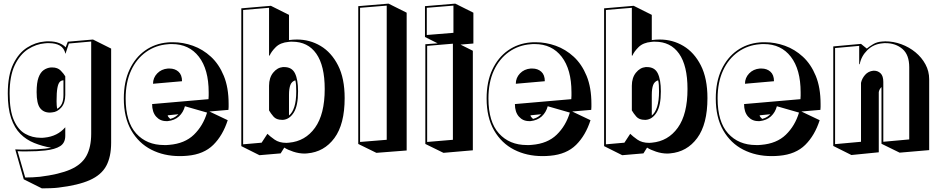

<svg xmlns="http://www.w3.org/2000/svg" viewBox="-20 -797 5192 1059"><path d="M64 27Q79 28 94 28Q109 28 123 28Q155 28 182 26.5Q209 25 228 23Q237 22 245.5 20.5Q254 19 262 18Q212 9 168.5 -8.5Q125 -26 92.5 -58.5Q60 -91 41.5 -145Q23 -199 23 -281Q23 -382 53 -443.5Q83 -505 129.5 -534.5Q176 -564 226 -568Q232 -569 238 -569Q244 -569 249 -569Q282 -569 306 -559.5Q330 -550 342 -536L354 -567L493 -579L593 -529V-10Q593 68 566 118Q539 168 475 196.5Q411 225 301 238Q285 240 259.5 241Q234 242 211 242L111 192ZM360 -557 341 -500Q334 -532 310.5 -545.5Q287 -559 251 -559Q246 -559 239.5 -559Q233 -559 227 -558Q179 -554 134.5 -525.5Q90 -497 61.5 -437.5Q33 -378 33 -281Q33 -187 56.5 -134Q80 -81 119 -59Q158 -37 204 -37Q209 -37 215 -37Q221 -37 226 -38Q297 -45 340 -95V-48Q340 -9 312 9Q284 27 229 33Q187 38 128 38Q115 38 102 38Q89 38 77 37L119 182Q136 182 160 181Q184 180 200 178Q306 165 368 138Q430 111 456.5 63Q483 15 483 -60V-568ZM340 -273Q340 -229 318 -204Q296 -179 267 -177Q264 -177 261 -176.5Q258 -176 255 -176Q220 -176 201 -201Q182 -226 182 -289Q182 -341 192.5 -369.5Q203 -398 221 -410.5Q239 -423 261 -425H268Q298 -425 315 -407.5Q332 -390 340 -376ZM330 -354Q318 -354 309.5 -345Q301 -336 296.5 -311.5Q292 -287 292 -239Q292 -215 295 -197Q330 -215 330 -273Z M1236 -134Q1209 -50 1156.5 2Q1104 54 1014 62Q1003 63 992.5 63.5Q982 64 971 64Q884 64 814.5 28.5Q745 -7 704 -78Q663 -149 663 -254Q663 -346 694.5 -413Q726 -480 780.5 -518.5Q835 -557 905 -563Q912 -564 919.5 -564Q927 -564 934 -564Q990 -564 1044.5 -544.5Q1099 -525 1143.5 -484Q1188 -443 1214.5 -378.5Q1241 -314 1241 -224Q1241 -216 1241 -207.5Q1241 -199 1240 -191L1135 -182ZM1000 -211Q991 -177 967 -155Q943 -133 905 -129H897Q863 -129 841 -154Q819 -179 819 -223L1130 -250Q1131 -260 1131 -269.5Q1131 -279 1131 -288Q1131 -414 1077 -484Q1023 -554 928 -554Q923 -554 917.5 -554Q912 -554 906 -553Q839 -548 786 -510.5Q733 -473 703 -408Q673 -343 673 -254Q673 -125 731 -61Q789 3 885 3Q892 3 899 3Q906 3 913 2Q999 -5 1049.5 -54Q1100 -103 1122 -176ZM824 -335Q824 -368 847 -392Q870 -416 906 -419H915Q945 -419 964.5 -401.5Q984 -384 984 -349ZM905 -161Q905 -156 909.5 -151Q914 -146 919 -141Q937 -146 947 -153Q957 -160 964 -167Z M1311 9V-751L1474 -765L1574 -715V-576Q1597 -579 1618 -579Q1689 -579 1748.5 -543.5Q1808 -508 1844.5 -436.5Q1881 -365 1881 -256Q1881 -112 1824.5 -35.5Q1768 41 1675 49Q1672 49 1668.5 49.5Q1665 50 1661 50Q1629 50 1597.5 39.5Q1566 29 1548 17L1528 49L1411 59ZM1455 -59Q1469 -45 1494.5 -27Q1520 -9 1560 -9Q1563 -9 1566.5 -9.5Q1570 -10 1574 -10Q1664 -18 1717.5 -92.5Q1771 -167 1771 -306Q1771 -435 1724.5 -501Q1678 -567 1592 -567Q1588 -567 1582.5 -567Q1577 -567 1572 -566Q1526 -562 1501 -537Q1476 -512 1467 -490L1464 -491V-754L1321 -742V-1L1423 -10ZM1535 -136Q1504 -136 1488.5 -154Q1473 -172 1464 -188V-324Q1464 -368 1486.5 -396Q1509 -424 1540 -427H1548Q1590 -427 1607 -392.5Q1624 -358 1624 -293Q1624 -214 1600.5 -176.5Q1577 -139 1542 -136ZM1574 -160Q1593 -175 1603.5 -208Q1614 -241 1614 -293Q1614 -310 1613 -327Q1612 -344 1609 -354Q1589 -348 1581.5 -328Q1574 -308 1574 -274Z M1956 -3V-763L2123 -777L2223 -727V33L2056 46ZM1966 -754V-14L2113 -26V-766Z M2326 -3V-553L2394 -558L2324 -593V-763L2491 -777L2591 -727V-557L2520 -551L2588 -517V32L2426 46ZM2334 -754V-604L2481 -616V-766ZM2336 -544V-14L2478 -26V-556Z M3237 -134Q3210 -50 3157.5 2Q3105 54 3015 62Q3004 63 2993.5 63.5Q2983 64 2972 64Q2885 64 2815.5 28.5Q2746 -7 2705 -78Q2664 -149 2664 -254Q2664 -346 2695.5 -413Q2727 -480 2781.5 -518.5Q2836 -557 2906 -563Q2913 -564 2920.5 -564Q2928 -564 2935 -564Q2991 -564 3045.5 -544.5Q3100 -525 3144.5 -484Q3189 -443 3215.5 -378.5Q3242 -314 3242 -224Q3242 -216 3242 -207.5Q3242 -199 3241 -191L3136 -182ZM3001 -211Q2992 -177 2968 -155Q2944 -133 2906 -129H2898Q2864 -129 2842 -154Q2820 -179 2820 -223L3131 -250Q3132 -260 3132 -269.5Q3132 -279 3132 -288Q3132 -414 3078 -484Q3024 -554 2929 -554Q2924 -554 2918.5 -554Q2913 -554 2907 -553Q2840 -548 2787 -510.5Q2734 -473 2704 -408Q2674 -343 2674 -254Q2674 -125 2732 -61Q2790 3 2886 3Q2893 3 2900 3Q2907 3 2914 2Q3000 -5 3050.5 -54Q3101 -103 3123 -176ZM2825 -335Q2825 -368 2848 -392Q2871 -416 2907 -419H2916Q2946 -419 2965.5 -401.5Q2985 -384 2985 -349ZM2906 -161Q2906 -156 2910.5 -151Q2915 -146 2920 -141Q2938 -146 2948 -153Q2958 -160 2965 -167Z M3312 9V-751L3475 -765L3575 -715V-576Q3598 -579 3619 -579Q3690 -579 3749.5 -543.5Q3809 -508 3845.5 -436.5Q3882 -365 3882 -256Q3882 -112 3825.5 -35.5Q3769 41 3676 49Q3673 49 3669.5 49.5Q3666 50 3662 50Q3630 50 3598.5 39.5Q3567 29 3549 17L3529 49L3412 59ZM3456 -59Q3470 -45 3495.5 -27Q3521 -9 3561 -9Q3564 -9 3567.5 -9.5Q3571 -10 3575 -10Q3665 -18 3718.5 -92.5Q3772 -167 3772 -306Q3772 -435 3725.5 -501Q3679 -567 3593 -567Q3589 -567 3583.5 -567Q3578 -567 3573 -566Q3527 -562 3502 -537Q3477 -512 3468 -490L3465 -491V-754L3322 -742V-1L3424 -10ZM3536 -136Q3505 -136 3489.5 -154Q3474 -172 3465 -188V-324Q3465 -368 3487.5 -396Q3510 -424 3541 -427H3549Q3591 -427 3608 -392.5Q3625 -358 3625 -293Q3625 -214 3601.5 -176.5Q3578 -139 3543 -136ZM3575 -160Q3594 -175 3604.5 -208Q3615 -241 3615 -293Q3615 -310 3614 -327Q3613 -344 3610 -354Q3590 -348 3582.5 -328Q3575 -308 3575 -274Z M4501 -134Q4474 -50 4421.5 2Q4369 54 4279 62Q4268 63 4257.5 63.5Q4247 64 4236 64Q4149 64 4079.5 28.5Q4010 -7 3969 -78Q3928 -149 3928 -254Q3928 -346 3959.5 -413Q3991 -480 4045.5 -518.5Q4100 -557 4170 -563Q4177 -564 4184.5 -564Q4192 -564 4199 -564Q4255 -564 4309.5 -544.5Q4364 -525 4408.5 -484Q4453 -443 4479.5 -378.5Q4506 -314 4506 -224Q4506 -216 4506 -207.5Q4506 -199 4505 -191L4400 -182ZM4265 -211Q4256 -177 4232 -155Q4208 -133 4170 -129H4162Q4128 -129 4106 -154Q4084 -179 4084 -223L4395 -250Q4396 -260 4396 -269.5Q4396 -279 4396 -288Q4396 -414 4342 -484Q4288 -554 4193 -554Q4188 -554 4182.5 -554Q4177 -554 4171 -553Q4104 -548 4051 -510.5Q3998 -473 3968 -408Q3938 -343 3938 -254Q3938 -125 3996 -61Q4054 3 4150 3Q4157 3 4164 3Q4171 3 4178 2Q4264 -5 4314.5 -54Q4365 -103 4387 -176ZM4089 -335Q4089 -368 4112 -392Q4135 -416 4171 -419H4180Q4210 -419 4229.5 -401.5Q4249 -384 4249 -349ZM4170 -161Q4170 -156 4174.5 -151Q4179 -146 4184 -141Q4202 -146 4212 -153Q4222 -160 4229 -167Z M4842 -4V-317Q4830 -305 4827 -289V43L4676 58L4576 8V-541L4729 -555L4761 -529Q4778 -543 4798 -554.5Q4818 -566 4846 -568Q4851 -568 4855 -568.5Q4859 -569 4863 -569Q4908 -569 4951.5 -553Q4995 -537 5029.5 -508.5Q5064 -480 5084.5 -442Q5105 -404 5105 -360V31L4942 45ZM4995 -426Q4995 -495 4957.5 -527Q4920 -559 4865 -559Q4861 -559 4856.5 -559Q4852 -559 4847 -558Q4798 -554 4764 -520.5Q4730 -487 4722 -443H4719V-544L4586 -532V-2L4729 -15V-340Q4734 -364 4751.5 -384Q4769 -404 4797 -407H4801Q4822 -407 4837 -392.5Q4852 -378 4852 -345V-15L4995 -28Z"/></svg>

Font: Rampart One
Style: Regular
Weight: 400
Designer: Fontworks Inc.
Foundry: Fontworks Inc.
Version: Version 1.100